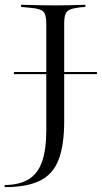

<svg xmlns="http://www.w3.org/2000/svg" viewBox="-64 -591 426 804"><path d="M-5.6 -280.6V-289.5H341.9V-280.6ZM129.8 -201.6V-492.7Q129.8 -529.8 117.7 -542.3Q105.6 -554.8 65.3 -558.1L24.2 -562.1V-571Q42.7 -571 63.7 -570.2Q84.7 -569.4 109.3 -569Q133.9 -568.5 162.1 -568.5H166.9H175.8Q200 -568.5 221.4 -569Q242.7 -569.4 260.5 -570.2Q278.2 -571 293.5 -571V-562.1L266.9 -559.7Q241.9 -556.5 228.2 -550.4Q214.5 -544.4 209.7 -531Q204.8 -517.7 204.8 -492.7V-201.6ZM-44.4 192.7V183.9Q17.7 183.1 56 159.7Q94.4 136.3 112.1 85.9Q129.8 35.5 129.8 -44.4V-201.6H204.8V-83.1Q204.8 17.7 181 78.6Q157.3 139.5 102.4 166.1Q47.6 192.7 -44.4 192.7Z"/></svg>

Font: Playfair 144pt SemiExpanded Light
Style: Regular
Weight: 300
Width: 6
Designer: Claus Eggers Sørensen
Foundry: Claus Eggers Sørensen
Version: Version 2.203